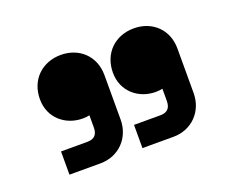

<svg xmlns="http://www.w3.org/2000/svg" viewBox="-61 -812 586 482"><g transform="rotate(-20 232.0 -571.0)"><path d="M48 -629C48 -579 87 -547 133 -547C141 -547 147 -548 151 -549V-517C151 -498 143 -488 123 -488H53V-426H136C185 -426 221 -463 221 -512V-631C221 -682 184 -716 135 -716C86 -716 48 -682 48 -629ZM243 -629C243 -579 282 -547 328 -547C336 -547 342 -548 346 -549V-517C346 -498 338 -488 318 -488H248V-426H331C380 -426 416 -463 416 -512V-631C416 -682 379 -716 330 -716C281 -716 243 -682 243 -629Z"/></g></svg>

Font: Space Text SemiBold
Style: Regular
Weight: 600
Designer: Florian Karsten (Space Text), Colophon Foundry (Space Mono)
Foundry: Florian Karsten
Version: Version 1.003;PS 001.003;hotconv 1.0.88;makeotf.lib2.5.64775